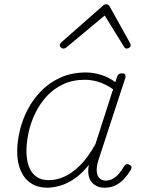

<svg xmlns="http://www.w3.org/2000/svg" viewBox="-20 -856 663 893"><path d="M200 17Q156 17 124.5 -3.5Q93 -24 76.5 -62Q60 -100 60 -151Q60 -197 72 -248Q84 -299 109 -347Q134 -395 172.5 -434Q211 -473 263 -496Q315 -519 381 -519Q414 -519 451 -507.5Q488 -496 516 -474L525 -500Q528 -508 533 -511.5Q538 -515 548 -515Q560 -515 562.5 -508.5Q565 -502 563 -494L439 -115Q428 -81 430 -59Q432 -37 443.5 -26.5Q455 -16 471 -16Q490 -16 505.5 -25Q521 -34 533.5 -48.5Q546 -63 556 -81Q560 -87 566 -91Q572 -95 581 -90Q590 -86 591.5 -79.5Q593 -73 588 -66Q576 -45 559 -26Q542 -7 519.5 5Q497 17 466 17Q448 17 433.5 11Q419 5 408.5 -6.5Q398 -18 393.5 -34.5Q389 -51 391 -73Q391 -77 392 -81.5Q393 -86 394 -90Q359 -46 323 -22.5Q287 1 255 9Q223 17 200 17ZM103 -153Q103 -113 114 -82.5Q125 -52 148 -35Q171 -18 208 -18Q242 -18 278.5 -34Q315 -50 352 -86.5Q389 -123 424 -186L506 -441Q467 -467 435.5 -476Q404 -485 375 -485Q318 -485 273.5 -464Q229 -443 197 -408Q165 -373 144 -329.5Q123 -286 113 -240Q103 -194 103 -153ZM275 -630Q269 -630 263.5 -635Q258 -640 258 -645Q258 -649 259.5 -652Q261 -655 265 -659L457 -828Q462 -833 466 -834.5Q470 -836 474 -836Q478 -836 481.5 -834.5Q485 -833 489 -828L583 -659Q585 -656 586.5 -652.5Q588 -649 588 -646Q588 -639 582 -634.5Q576 -630 570 -630Q566 -630 562.5 -632Q559 -634 557 -638L467 -784L293 -639Q286 -633 282.5 -631.5Q279 -630 275 -630Z"/></svg>

Font: Playwrite RO Thin
Style: Regular
Weight: 250
Version: Version 1.002